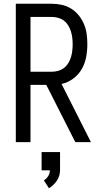

<svg xmlns="http://www.w3.org/2000/svg" viewBox="-20 -755 540 1020"><path d="M64 0V-735H256Q283 -735 309.5 -729Q336 -723 359 -708.5Q382 -694 399 -672.5Q416 -651 426.5 -626Q437 -601 440.5 -574Q444 -547 444 -520Q444 -485 437.5 -451Q431 -417 414 -387.5Q397 -358 368.5 -337Q340 -316 307 -309L463 0H380L226 -304H142V0ZM256 -374Q273 -374 290 -379Q307 -384 320.5 -394.5Q334 -405 343 -420Q352 -435 357 -451.5Q362 -468 364 -485Q366 -502 366 -520Q366 -537 364 -554Q362 -571 357 -587.5Q352 -604 343 -619Q334 -634 320.5 -644.5Q307 -655 290 -660Q273 -665 256 -665H142V-374ZM240 245 213 203Q227 195 236 180.5Q245 166 245 150H201V53H299V150Q299 165 294.5 179Q290 193 282 205Q274 217 263.5 227Q253 237 240 245Z"/></svg>

Font: Iosevka SS04
Style: Regular
Weight: 400
Monospace: yes
Designer: Belleve Invis
Foundry: Belleve Invis
Version: Version 19.0.0; ttfautohint (v1.8.4)